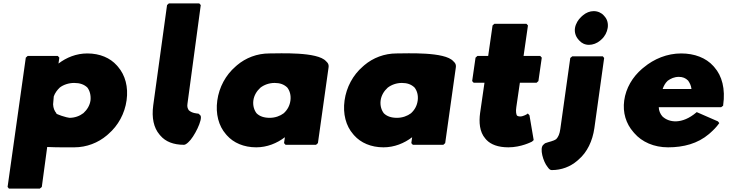

<svg xmlns="http://www.w3.org/2000/svg" viewBox="-20 -852 4332 1139"><path d="M475 -181C453 -164 424 -153 392 -153C381 -153 306 -175 314 -181C303 -194 296 -211 295 -233L299 -280C306 -300 319 -318 335 -333C356 -349 387 -360 420 -360C454 -360 479 -351 498 -333C512 -315 520 -288 517 -257C513 -227 497 -201 475 -181ZM133 -510 25 257 33 267H216L228 257L260 20C325 23 393 22 421 22C494 22 562 -5 614 -49L623 -57C681 -107 720 -178 731 -257C742 -336 723 -406 680 -456L673 -464C634 -508 573 -535 498 -535C433 -535 374 -511 327 -475L332 -510L323 -520H144Z M1089 -1 1097 -8C1131 -37 1185 -145 1169 -167L1168 -169H1167L1162 -174C1159 -178 1156 -178 1156 -178C1148 -179 1119 -180 1100 -198C1094 -207 1089 -218 1092 -236L1171 -822L1162 -832H982L971 -822L889 -227C879 -153 892 -94 926 -54L932 -47C962 -12 1009 7 1071 7C1077 7 1084 3 1089 -1Z M1525 -332C1547 -349 1577 -360 1609 -360C1640 -360 1664 -352 1684 -333C1699 -314 1707 -287 1703 -256C1699 -226 1686 -201 1663 -180C1642 -164 1612 -153 1580 -153C1546 -153 1520 -162 1502 -180C1488 -198 1479 -225 1483 -256C1487 -286 1503 -312 1525 -332ZM1921 -482 1914 -489C1864 -546 1639 -535 1578 -535C1505 -535 1438 -509 1386 -465L1377 -457C1319 -407 1280 -335 1269 -256C1258 -177 1277 -105 1320 -56L1326 -49C1365 -5 1426 22 1500 22C1564 22 1623 -2 1670 -38L1665 -3L1674 7H1855L1866 -3L1929 -451C1931 -463 1929 -473 1921 -482Z M2280 -332C2302 -349 2332 -360 2364 -360C2395 -360 2419 -352 2439 -333C2454 -314 2462 -287 2458 -256C2454 -226 2441 -201 2418 -180C2397 -164 2367 -153 2335 -153C2301 -153 2275 -162 2257 -180C2243 -198 2234 -225 2238 -256C2242 -286 2258 -312 2280 -332ZM2676 -482 2669 -489C2619 -546 2394 -535 2333 -535C2260 -535 2193 -509 2141 -465L2132 -457C2074 -407 2035 -335 2024 -256C2013 -177 2032 -105 2075 -56L2081 -49C2120 -5 2181 22 2255 22C2319 22 2378 -2 2425 -38L2420 -3L2429 7H2610L2621 -3L2684 -451C2686 -463 2684 -473 2676 -482Z M2812 -520 2801 -510 2781 -371 2790 -361H2854L2828 -181C2821 -128 2824 -70 2859 -30L2866 -22C2892 5 2934 22 2996 22C3072 22 3134 -11 3134 -11H3135L3146 -21L3121 -168L3111 -179L3108 -176C3108 -176 3086 -161 3065 -161C3058 -161 3052 -163 3047 -166C3042 -174 3039 -191 3043 -217L3064 -361H3163L3174 -371L3194 -510L3185 -520H3086L3112 -701L3103 -711H2913L2902 -701L2876 -520Z M3363 -508 3304 -87C3300 -57 3292 -40 3280 -27C3262 -14 3239 -12 3213 -2C3213 -2 3216 -4 3211 0L3203 7C3179 28 3203 108 3228 138L3234 146C3239 152 3245 157 3253 157C3311 157 3363 137 3404 102L3413 94C3463 51 3495 -15 3506 -92L3564 -508L3556 -518H3375ZM3410 -619 3416 -612C3430 -596 3450 -586 3474 -586C3497 -586 3521 -595 3540 -611L3549 -619C3568 -636 3581 -661 3585 -686C3589 -711 3583 -736 3568 -753L3562 -760C3548 -776 3526 -786 3502 -786C3479 -786 3457 -777 3438 -761L3429 -753C3410 -736 3395 -711 3391 -686C3387 -661 3395 -636 3410 -619Z M3941 -373C3959 -386 3980 -396 4007 -396C4030 -396 4047 -389 4062 -374C4071 -361 4080 -345 4082 -324H3911C3917 -341 3925 -358 3941 -373ZM4111 -185C4026 -113 3948 -124 3909 -162C3897 -176 3888 -196 3888 -216H4258L4270 -225V-228C4284 -325 4263 -402 4218 -453L4212 -460C4168 -509 4100 -535 4021 -535C3938 -535 3860 -503 3799 -452L3789 -444C3732 -395 3693 -329 3683 -256C3673 -184 3694 -118 3737 -69L3743 -62C3788 -10 3859 22 3943 22C4035 22 4119 0 4186 -57L4195 -65C4212 -80 4230 -98 4245 -119L4247 -122L4239 -132L4113 -187Z"/></svg>

Font: Hussar Woodtype
Style: UltraObl
Weight: 900
Foundry: Cannot Into Space Fonts
Version: Version 1.07